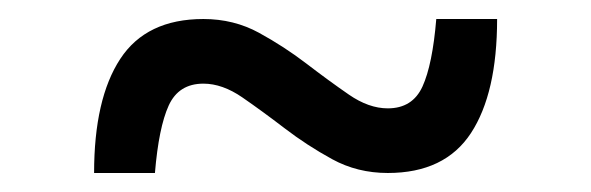

<svg xmlns="http://www.w3.org/2000/svg" viewBox="-20 -435 622 202"><path d="M388 -253Q356 -253 329.5 -267.5Q303 -282 279.5 -300Q256 -318 235 -332.5Q214 -347 194 -347Q168 -347 157.5 -324Q147 -301 143 -253H79Q79 -331 106.5 -373Q134 -415 194 -415Q226 -415 252.5 -400.5Q279 -386 302.5 -368Q326 -350 347 -335.5Q368 -321 388 -321Q414 -321 424.5 -344Q435 -367 439 -415H503Q503 -337 475.5 -295Q448 -253 388 -253Z"/></svg>

Font: Celebes
Style: Regular
Weight: 400
Designer: Anugrah Pasau
Foundry: Lafontype
Version: Version 1.000; ttfautohint (v1.8.4)